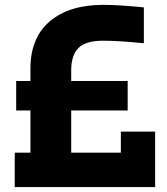

<svg xmlns="http://www.w3.org/2000/svg" viewBox="-20 -762 680 782"><path d="M500 -312H270V-140.1H472.2V-226.1H611.8V0H40V-140.1H104V-312H45.9V-432.1H104V-482.9Q104 -608.4 183.1 -675.3Q262.2 -742.2 399.9 -742.2Q465.8 -742.2 565.9 -731.9V-585.9Q463.4 -596.2 399.9 -596.2Q328.6 -596.2 299.3 -566.2Q270 -536.1 270 -476.1V-432.1H500Z"/></svg>

Font: Sora ExtraBold
Style: Regular
Weight: 800
Designer: Jonathan Barnbrook, Julián Moncada
Foundry: Barnbrook Fonts
Version: Version 2.000